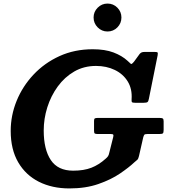

<svg xmlns="http://www.w3.org/2000/svg" viewBox="-20 -1041 952 1076"><path d="M582.5 -864.5Q550.5 -864.5 527.5 -887.5Q504.5 -910.5 504.5 -943Q504.5 -975 527.5 -998Q550.5 -1021 582.5 -1021Q615 -1021 637.8 -998Q660.5 -975 660.5 -943Q660.5 -910.5 637.8 -887.5Q615 -864.5 582.5 -864.5ZM526 -380H876Q888 -380 892.5 -376.8Q897 -373.5 897 -361V-313.5Q897 -298 893 -294Q889 -290 873 -290H806.5Q792 -290 788.8 -285.8Q785.5 -281.5 782.5 -270.5L759 -167Q755.5 -151.5 749.8 -145.8Q744 -140 732.5 -131Q703 -103 652.8 -68.8Q602.5 -34.5 531.5 -9.8Q460.5 15 369 15Q272.5 15 198.2 -22.2Q124 -59.5 82 -131.5Q40 -203.5 40 -307.5Q40 -394 73.2 -475.8Q106.5 -557.5 167.8 -622.8Q229 -688 313.2 -726.5Q397.5 -765 500 -765Q568.5 -765 616 -747Q663.5 -729 694.5 -700.5Q709.5 -687 713.5 -683Q717.5 -679 731.5 -696L762.5 -738.5Q767.5 -744.5 773.5 -747.2Q779.5 -750 791.5 -750H846Q860 -750 862.8 -747Q865.5 -744 863.5 -731.5L814.5 -488Q812 -473.5 806.8 -469.2Q801.5 -465 784.5 -465H738Q723 -465 719.8 -468.5Q716.5 -472 717.5 -485Q721.5 -542.5 695.8 -584.5Q670 -626.5 623.2 -649Q576.5 -671.5 518 -671.5Q450 -671.5 396 -640.2Q342 -609 303.8 -556.5Q265.5 -504 245.2 -439.8Q225 -375.5 225 -310Q225 -203.5 264.8 -144Q304.5 -84.5 390 -84.5Q450 -84.5 492.2 -101Q534.5 -117.5 572 -151.5Q581 -159 585.5 -165.8Q590 -172.5 593 -187.5L614.5 -273Q617 -283.5 614.2 -286.8Q611.5 -290 599.5 -290H527.5Q515 -290 511 -293Q507 -296 507 -308.5V-363.5Q507 -374.5 511.2 -377.2Q515.5 -380 526 -380Z"/></svg>

Font: Besley*
Style: Bold Italic
Weight: 700
Italic angle: -13°
Designer: Owen Earl
Foundry: indestructible type*
Version: Version 2.000; ttfautohint (v1.8.3)